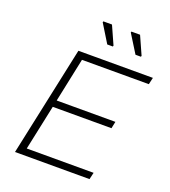

<svg xmlns="http://www.w3.org/2000/svg" viewBox="-159 -1016 999 1131"><g transform="rotate(20 340.5 -450.5)"><path d="M67 0 214 -688H681L671 -645H252L194 -369H562L553 -326H185L125 -43H544L534 0ZM396 -781H361L291 -895L293 -901H347L398 -787ZM572 -781H538L467 -895L469 -901H523L574 -787Z"/></g></svg>

Font: Saira SemiExpanded ExtraLight
Style: Italic
Weight: 250
Width: 6
Italic angle: -12°
Designer: Hector Gatti with collaboration of the Omnibus-Type team
Foundry: Omnibus-Type
Version: Version 1.101